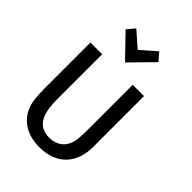

<svg xmlns="http://www.w3.org/2000/svg" viewBox="-276 -1095 1239 1239"><g transform="rotate(45 343.5 -475.5)"><path d="M563 -228C563 -88 482 17 318 17C175 17 92 -66 79 -182C76 -212 74 -244 74 -276V-694H181V-290C181 -147 215 -72 321 -72C391 -72 447 -113 456 -197C459 -218 460 -263 460 -290V-694H563ZM219 -968 323 -876 428 -968 474 -915 323 -761 174 -915Z"/></g></svg>

Font: Repo Medium
Style: Regular
Weight: 500
Designer: Stefan Peev
Foundry: Context Ltd
Version: Version 1.502